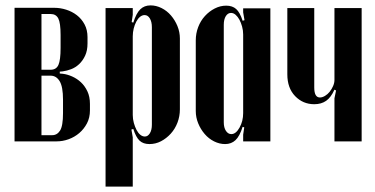

<svg xmlns="http://www.w3.org/2000/svg" viewBox="-20 -525 1392 713"><path d="M305 -364Q305 -337 296 -318Q287 -299 273.5 -286.5Q260 -274 244 -268Q228 -262 213 -260L202 -259V-252L213 -251Q230 -249 248 -241Q266 -233 280.5 -219.5Q295 -206 304.5 -186Q314 -166 314 -139V-115Q314 -88 303 -67Q292 -46 274.5 -31Q257 -16 235 -8Q213 0 190 0H34V-496H182Q204 -496 226 -489Q248 -482 265.5 -468.5Q283 -455 294 -434.5Q305 -414 305 -387ZM168 -266Q189 -266 197 -284Q205 -302 205 -347V-395Q205 -440 196.5 -456.5Q188 -473 168 -473H134V-266ZM214 -155Q214 -203 201.5 -223.5Q189 -244 168 -244H134V-23H174Q192 -23 203 -40Q214 -57 214 -105Z M469 -443 475 -441Q486 -476 501 -490.5Q516 -505 539 -505Q560 -505 580 -495Q600 -485 615 -467.5Q630 -450 639 -428Q648 -406 648 -382V-119Q648 -93 639 -69.5Q630 -46 614 -28.5Q598 -11 578 -0.5Q558 10 535 10Q512 10 498.5 -2.5Q485 -15 475 -46L468 -44L473 -15V168H372V-495H473V-470ZM473 -98Q473 -83 477 -68.5Q481 -54 487 -42.5Q493 -31 501 -24.5Q509 -18 518 -18Q529 -18 536.5 -30Q544 -42 544 -62V-424Q544 -444 536.5 -456.5Q529 -469 517 -469Q508 -469 500 -462.5Q492 -456 486 -444.5Q480 -433 476.5 -419Q473 -405 473 -390Z M887 -52 881 -54Q870 -19 854.5 -4.5Q839 10 816 10Q795 10 775 0Q755 -10 740 -27.5Q725 -45 716 -67Q707 -89 707 -113V-375Q707 -401 716 -424.5Q725 -448 741 -465.5Q757 -483 777.5 -493.5Q798 -504 820 -504Q843 -504 857 -491.5Q871 -479 881 -448L888 -450L883 -479V-494H984V0H883V-25ZM883 -397Q883 -412 879 -426.5Q875 -441 869 -452Q863 -463 855 -470Q847 -477 838 -477Q826 -477 818.5 -465Q811 -453 811 -433V-71Q811 -51 819 -39Q827 -27 839 -27Q856 -27 869.5 -51Q883 -75 883 -105Z M1222 -192Q1209 -163 1191 -150.5Q1173 -138 1147 -138Q1105 -138 1076 -168Q1047 -198 1047 -249V-495H1147V-200Q1147 -163 1168 -163Q1177 -163 1187 -169Q1197 -175 1204.5 -184.5Q1212 -194 1217 -205.5Q1222 -217 1222 -228V-495H1323V0H1222V-160L1228 -189Z"/></svg>

Font: Moniqa Extra Bold Narrow Heading
Style: Regular
Weight: 800
Width: 4
Designer: Rajesh Rajput
Foundry: Rajesh Rajput
Version: Version 1.000;December 15, 2022;FontCreator 14.0.0.2794 32-b